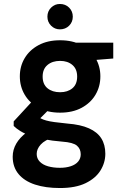

<svg xmlns="http://www.w3.org/2000/svg" viewBox="-20 -716 636 968"><path d="M282 232Q210 232 156.5 214.5Q103 197 73.5 161.5Q44 126 44 74Q44 39 62 8Q80 -23 114.5 -48.5Q149 -74 201 -92L252 -25Q206 -10 185.5 12.5Q165 35 165 60Q165 83 180.5 99Q196 115 222.5 122.5Q249 130 282 130Q313 130 337 122Q361 114 374 98.5Q387 83 387 62Q387 35 368 18.5Q349 2 293 -2Q242 -6 202.5 -14Q163 -22 133.5 -32Q104 -42 83 -55Q62 -68 49 -81V-104L156 -220L252 -189L127 -64L166 -131Q176 -124 186.5 -118.5Q197 -113 213 -108.5Q229 -104 254.5 -100.5Q280 -97 320 -93Q386 -88 428.5 -69Q471 -50 491 -18Q511 14 511 59Q511 104 486.5 143.5Q462 183 411.5 207.5Q361 232 282 232ZM283 -148Q220 -148 174.5 -172.5Q129 -197 104.5 -238.5Q80 -280 80 -331Q80 -382 104.5 -423Q129 -464 174.5 -488.5Q220 -513 283 -513Q346 -513 391.5 -488.5Q437 -464 461.5 -423Q486 -382 486 -331Q486 -280 461.5 -238.5Q437 -197 391.5 -172.5Q346 -148 283 -148ZM283 -251Q321 -251 345 -271Q369 -291 369 -330Q369 -368 345 -388.5Q321 -409 283 -409Q244 -409 219.5 -388.5Q195 -368 195 -330Q195 -291 219.5 -271Q244 -251 283 -251ZM366 -406 344 -501H551V-421ZM282 -568Q256 -568 237.5 -586.5Q219 -605 219 -632Q219 -659 237.5 -677.5Q256 -696 282 -696Q310 -696 328.5 -677.5Q347 -659 347 -632Q347 -605 328.5 -586.5Q310 -568 282 -568Z"/></svg>

Font: DM Sans 17pt
Style: Bold
Weight: 700
Version: Version 4.004;gftools[0.9.30]